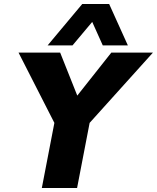

<svg xmlns="http://www.w3.org/2000/svg" viewBox="-20 -944 788 964"><path d="M253 -327 73 -680H282L368 -464L539 -680H748L430 -327L367 0H190ZM393 -924H528L622 -716H496L443 -834L344 -716H219Z"/></svg>

Font: Teachers ExtraBold
Style: Italic
Weight: 800
Designer: Alfredo Marco Pradil & Chank Diesel
Version: Version 0.009